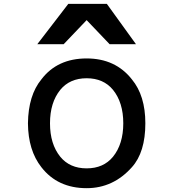

<svg xmlns="http://www.w3.org/2000/svg" viewBox="-20 -983 905 1003"><path d="M294.9 -164.1Q241.2 -230.5 241.2 -338.9Q241.2 -447.3 294.9 -513.7Q344.7 -574.2 432.6 -574.2Q520.5 -574.2 570.3 -513.7Q624 -447.3 624 -338.9Q624 -230.5 570.3 -164.1Q520.5 -103.5 432.6 -103.5Q344.7 -103.5 294.9 -164.1ZM432.6 0Q571.3 0 668.9 -109.4Q739.3 -187.5 739.3 -338.9Q739.3 -483.4 668.9 -568.4Q583 -677.7 432.6 -677.7Q279.3 -677.7 196.3 -568.4Q127.9 -485.4 126 -338.9Q127 -197.3 196.3 -109.4Q281.2 0 432.6 0ZM336.9 -962.9 174.8 -752H312.5L432.6 -877.9L552.7 -752H690.4L538.1 -962.9Z"/></svg>

Font: OCR-B
Style: Regular
Weight: 400
Version: 1.1